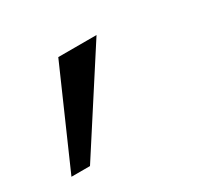

<svg xmlns="http://www.w3.org/2000/svg" viewBox="-66 -217 441 416"><g transform="rotate(-30 154.0 -9.5)"><path d="M9.8 109.9 114.7 -128.9H210.4L56.2 109.9Z"/></g></svg>

Font: HK Grotesk Italic
Style: Regular
Weight: 400
Italic angle: -13°
Designer: Alfredo Marco Pradil and Stefan Peev
Foundry: Hanken Design Co.
Version: Version 1.000;PS 001.000;hotconv 1.0.88;makeotf.lib2.5.64775